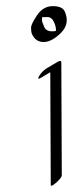

<svg xmlns="http://www.w3.org/2000/svg" viewBox="-20 -574 235 619"><path d="M188.5 -537.6Q206.5 -497.6 176.5 -468Q146.5 -438.5 120.6 -438.5Q94.7 -438.5 83 -464.4Q80.1 -471.7 80.1 -484.1Q80.1 -496.6 99.9 -525.4Q119.6 -554.2 150.1 -554.2Q180.7 -554.2 188.5 -537.6ZM160.2 -474.1Q161.6 -485.8 154.3 -502.4Q147 -519 132.8 -519Q118.7 -519 115.7 -518.6Q115.2 -515.1 115.2 -509.5Q115.2 -503.9 122.8 -486.6Q130.4 -469.2 160.2 -474.1ZM130.9 -354 165.5 -374.5Q177.2 -381.3 177.7 -373L179.2 -9.3Q179.2 -1 161.4 14.6Q143.6 30.3 143.6 22L142.1 -340.8H141.6L112.8 -323.7Q97.7 -314.5 106.7 -329.6Q115.7 -344.7 130.9 -354Z"/></svg>

Font: ML-NILA02
Style: Regular
Weight: 400
Version: Version ML-NILA02 1.0